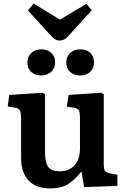

<svg xmlns="http://www.w3.org/2000/svg" viewBox="-20 -1032 700 1066"><path d="M259 14Q180 14 138.5 -30Q97 -74 97 -157V-372Q97 -406 91.5 -418Q86 -430 64 -434L23 -441L31 -505L216 -517L230 -509V-193Q230 -129 248 -105Q266 -81 311 -81Q364 -81 394 -114.5Q424 -148 424 -208V-373Q424 -408 418 -419Q412 -430 390 -434L351 -440L361 -505L542 -517L556 -509V-121Q556 -94 562.5 -84Q569 -74 588 -70L632 -62V0L447 7L433 -77H430Q396 -34 358 -10Q320 14 259 14ZM311 -807Q297 -807 285.5 -814Q274 -821 257 -840L135 -974L167 -1012L313 -923L460 -1011L489 -975L364 -837Q350 -821 338 -814Q326 -807 311 -807ZM425 -613Q391 -613 369.5 -632.5Q348 -652 348 -685Q348 -717 369.5 -737.5Q391 -758 425 -758Q462 -758 482 -738Q502 -718 502 -686Q502 -653 480.5 -633Q459 -613 425 -613ZM208 -613Q175 -613 153.5 -632.5Q132 -652 132 -685Q132 -717 153.5 -737.5Q175 -758 208 -758Q245 -758 265.5 -738Q286 -718 286 -686Q286 -653 264 -633Q242 -613 208 -613Z"/></svg>

Font: Literata SemiBold
Style: Regular
Weight: 600
Designer: Latin by Veronika Burian and Jose Scaglione. Greek by Irene Vlachou. Cyrillic by Vera Evstafieva.
Foundry: TypeTogether
Version: Version 3.103; ttfautohint (v1.8.4.7-5d5b);gftools[0.9.29]